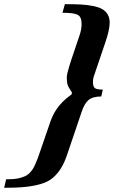

<svg xmlns="http://www.w3.org/2000/svg" viewBox="-128 -749 548 925"><path d="M-107.9 155.8 -98.6 114.7Q-77.1 114.7 -60.3 113.3Q-43.5 111.8 -29.5 107.7Q-15.6 103.5 -5.6 99.1Q4.4 94.7 13.7 85.2Q22.9 75.7 28.8 67.1Q34.7 58.6 41.7 42.7Q48.8 26.9 53.7 13.7Q58.6 0.5 66.4 -22.5L110.4 -150.4Q124 -192.9 144.5 -223.1Q168.9 -259.8 216.8 -294.4L218.8 -303.2Q216.8 -307.1 208.3 -319.8Q199.7 -332.5 196.8 -343.5Q193.8 -354.5 193.8 -374.5Q193.8 -378.4 194.3 -382.6Q194.8 -386.7 196 -392.6Q197.3 -398.4 198.2 -402.6Q199.2 -406.7 201.7 -415.3Q204.1 -423.8 205.3 -428.2Q206.5 -432.6 210.4 -444.6Q214.4 -456.5 215.8 -461.9L253.9 -574.7Q265.1 -606 265.1 -633.3Q265.1 -668 246.3 -677.7Q227.5 -687.5 172.9 -687.5L184.6 -729Q230.5 -729 261.5 -727.3Q292.5 -725.6 320.8 -720Q349.1 -714.4 365.5 -704.6Q381.8 -694.8 391.1 -678.7Q400.4 -662.6 400.4 -639.6Q400.4 -606 379.4 -544.4L326.2 -387.7Q319.8 -372.1 319.8 -353.5Q319.8 -331.1 329.6 -324.2Q339.4 -317.4 367.2 -317.4L359.9 -284.2Q318.8 -284.2 298.8 -267.3Q278.8 -250.5 265.6 -210.9L196.3 -6.3Q182.6 34.2 165.8 61.5Q148.9 88.9 126.5 107.9Q104 127 70.1 137Q36.1 147 -5.4 151.4Q-46.9 155.8 -107.9 155.8Z"/></svg>

Font: Elstob Grade
Style: Italic
Weight: 400
Italic angle: -20°
Designer: Peter S. Baker
Version: Version 1.015